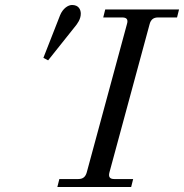

<svg xmlns="http://www.w3.org/2000/svg" viewBox="-20 -750 738 770"><path d="M210 0H506L514 -32H438C420 -32 414 -41 419 -59L580 -653C585 -672 596 -680 614 -680H690L698 -712H402L394 -680H470C488 -680 495 -672 489 -653L328 -59C323 -41 313 -32 294 -32H218ZM154 -518 173 -508 279 -641C290 -654 304 -673 304 -695C304 -711 296 -730 269 -730C253 -730 232 -716 221 -689Z"/></svg>

Font: Old Standard
Style: Italic
Weight: 400
Italic angle: -15.2°
Designer: Alexey Kryukov <alexios@thessalonica.org.ru>
Version: Version 2.0